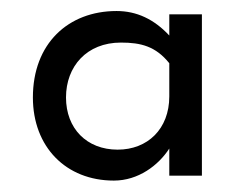

<svg xmlns="http://www.w3.org/2000/svg" viewBox="-20 -680 422 345"><path d="M197.3 -603.5C233.4 -603.5 259.8 -596.7 284.2 -566.4V-506.8C284.2 -448.2 245.1 -411.1 191.4 -411.1C135.7 -411.1 98.6 -449.2 98.6 -504.9C98.6 -560.5 135.7 -603.5 197.3 -603.5ZM189.5 -660.2C102.5 -660.2 39.1 -601.6 39.1 -504.9C39.1 -416 98.6 -355.5 184.6 -355.5C228.5 -355.5 264.6 -382.8 284.2 -413.1V-364.3H342.8V-654.3H284.2V-616.2C256.8 -645.5 225.6 -660.2 189.5 -660.2Z"/></svg>

Font: Sen-gleads
Style: Bold
Weight: 700
Designer: Kosal Sen, Philatype
Foundry: Philatype
Version: Version 1.004; ttfautohint (v1.8.3)